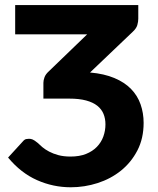

<svg xmlns="http://www.w3.org/2000/svg" viewBox="-20 -746 634 772"><path d="M342 -454.5Q399 -449.5 440 -432.2Q481 -415 507 -388.2Q533 -361.5 545.2 -326.5Q557.5 -291.5 557.5 -252Q557.5 -189.5 532.5 -141.2Q507.5 -93 466.5 -60Q425.5 -27 372.8 -10Q320 7 264.5 7Q193.5 7 128.8 -21.8Q64 -50.5 12.5 -112.5L71.5 -177Q78.5 -185.5 85.2 -186.8Q92 -188 96.5 -188Q104 -188 111 -185.2Q118 -182.5 131.5 -171.5Q139 -164 150.2 -154.5Q161.5 -145 177.5 -136.5Q193.5 -128 214.8 -122.2Q236 -116.5 263.5 -116.5Q299.5 -116.5 325.8 -127Q352 -137.5 369.5 -155.5Q387 -173.5 395.5 -197Q404 -220.5 404 -246Q404 -269 396.2 -288Q388.5 -307 371.2 -320.8Q354 -334.5 326.2 -342Q298.5 -349.5 258.5 -349.5H154.5V-413Q154.5 -423.5 159 -435.5Q163.5 -447.5 175.5 -458.5L330.5 -608H41V-725.5H536V-670.5Q536 -659 532.2 -645.5Q528.5 -632 514 -618.5Z"/></svg>

Font: Lato 2
Style: Regular
Weight: 800
Designer: Lukasz Dziedzic with Adam Twardoch and Botio Nikoltchev
Foundry: tyPoland Lukasz Dziedzic
Version: Version 2.015; 2015-08-06; http://www.latofonts.com/